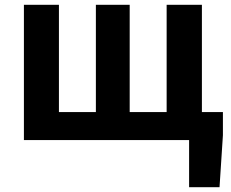

<svg xmlns="http://www.w3.org/2000/svg" viewBox="-20 -580 957 795"><path d="M763 195V0H725V-116H903V-20L889 195ZM79 0V-560H224V-116H377V-560H517V-116H670V-560H816V0Z"/></svg>

Font: Noto Sans KR
Style: Bold
Weight: 700
Designer: Ryoko NISHIZUKA  (kana, bopomofo & ideographs); Paul D. Hunt (Latin, Greek & Cyrillic); Sandoll Communications , Soo-you
Foundry: Adobe
Version: Version 2.004-H2;hotconv 1.0.118;makeotfexe 2.5.65603